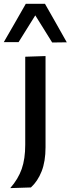

<svg xmlns="http://www.w3.org/2000/svg" viewBox="-54 -796 372 1012"><path d="M0 195.5Q42 147.5 60.5 94.5Q79 41.5 79 -33V-497L186 -500.5V-20Q186 54.5 165.5 106.8Q145 159 109 192ZM-34 -574Q-4.5 -624.5 24 -674.5Q52 -724.5 82 -776H183Q211.5 -725 240.5 -675Q269 -624.5 298 -573L221 -572Q199 -607.5 176.8 -643.2Q154.5 -679 132 -715Q109.5 -679.5 88 -644.5Q66 -609 44 -574Z"/></svg>

Font: Heraclito Medium
Style: Regular
Weight: 500
Designer: Kostas Bartsokas (font) & Cristiano Sobral (main changes)
Foundry: Kostas Bartsokas (font) & Cristiano Sobral (main changes)
Version: Version 1.00;July 8, 2020;FontCreator 13.0.0.2655 64-bit